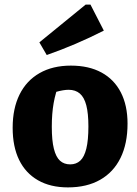

<svg xmlns="http://www.w3.org/2000/svg" viewBox="-20 -801 595 834"><path d="M275 13Q199 13 145 -18Q91 -49 63 -106.5Q35 -164 35 -246Q35 -330 65 -390.5Q95 -451 152 -483.5Q209 -516 288 -516Q366 -516 421 -486Q476 -456 505 -399.5Q534 -343 534 -264Q534 -177 503.5 -115Q473 -53 415 -20Q357 13 275 13ZM285 -87Q311 -87 328.5 -103Q346 -119 355 -155.5Q364 -192 364 -252Q364 -308 355 -343Q346 -378 327 -394.5Q308 -411 278 -411Q256 -411 224 -402Q192 -393 138 -375L238 -441Q221 -398 213 -353Q205 -308 205 -250Q205 -191 214 -155Q223 -119 240.5 -103Q258 -87 285 -87ZM183 -562 151 -617 352 -781H373L431 -668Q370 -637 308 -610.5Q246 -584 183 -562Z"/></svg>

Font: Piazzolla Thin Black
Style: Regular
Weight: 900
Version: Version 2.005